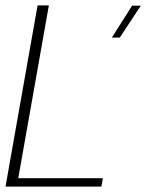

<svg xmlns="http://www.w3.org/2000/svg" viewBox="-30 -695 544 715"><path d="M386.5 -555H416L494.5 -674H462ZM-9.5 0H347.5L353 -31.5H38L152 -675H110Z"/></svg>

Font: Anybody UltraCondensed Thin ExtraLight
Style: Italic
Weight: 250
Italic angle: -10°
Version: Version 1.111